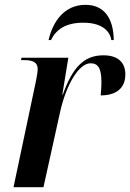

<svg xmlns="http://www.w3.org/2000/svg" viewBox="-20 -775 539 795"><path d="M181 -609H191C213 -654 253 -681 325 -681C394 -681 434 -653 441 -609H451C450 -697 413 -755 334 -755C247 -755 199 -687 181 -609ZM129 -440 36 0H160L229 -312C253 -420 305 -513 355 -513C385 -513 400 -494 400 -435C400 -420 399 -402 397 -380C459 -380 499 -408 499 -467C499 -515 470 -546 408 -546C325 -546 279 -492 240 -383H238L263 -536H69L67 -526H82C115 -526 136 -517 136 -490C136 -478 133 -460 129 -440Z"/></svg>

Font: Noto Serif Display SemiCondensed SemiBold
Style: Italic
Weight: 600
Width: 4
Italic angle: -12°
Designer: Monotype Design Team
Foundry: Monotype Imaging Inc.
Version: Version 2.009